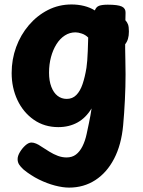

<svg xmlns="http://www.w3.org/2000/svg" viewBox="-20 -574 649 873"><path d="M33 -242Q33 -304 53.4 -359.9Q73.9 -415.8 111.1 -459.4Q148.3 -503.1 197.8 -528.4Q247.3 -553.7 305.2 -553.7Q334.9 -553.7 362 -547Q389.1 -540.3 411.3 -526.6Q417.1 -542.9 430.8 -547.8Q444.6 -552.7 470.1 -552.7Q516.6 -552.7 534.1 -544.2Q551.7 -535.7 550.9 -515.7L550.1 -482Q558.2 -473.4 562.2 -462.7Q566.1 -451.9 566.1 -430.7Q566.1 -392.9 549.1 -373.1V-352.3Q549.1 -328.3 550 -302.7Q550.9 -277 550.9 -236Q550.9 -182 547.9 -120Q544.9 -58 539.9 -4Q531.9 84 498.9 147.5Q465.9 211 413.3 245Q360.8 279 294.1 279Q265.6 279 229.9 269.7Q194.2 260.4 157.1 242.2Q120 223.9 87.1 196.9Q73.4 184.4 66.8 173.9Q60.1 163.3 60.1 149.4Q60.1 134.8 70.6 117.4Q81 100 95.4 87.1Q109.9 74.1 122.9 74.1Q132.9 74.1 144.4 79Q155.9 83.9 165.9 91.1Q184.9 103.3 204.1 115.3Q223.2 127.2 243 134.6Q262.8 141.9 282.4 141.9Q307.9 141.9 325.2 128.8Q342.6 115.7 354.9 91.3Q367.2 67 374 34.9Q380.6 4.9 384.3 -13.8Q388.1 -32.6 390.9 -47.5Q393.7 -62.4 396.4 -81.1Q370.4 -38 332.2 -17Q293.9 4 245.2 4Q181.7 4 133.7 -29.5Q85.7 -63 59.3 -119Q33 -175 33 -242ZM283.4 -124.3Q309.6 -124.3 327.1 -142.1Q344.6 -159.8 355.4 -191.6Q366.2 -223.3 373.1 -265.6Q375.1 -278.2 376.7 -298.8Q378.3 -319.3 379.1 -341.9Q379.8 -364.4 380.4 -381.7Q381 -398.9 381 -403.3Q368.2 -416 351.8 -421.4Q335.4 -426.9 323.1 -426.9Q297 -426.9 275 -412.8Q253 -398.7 236.9 -373.3Q220.9 -347.9 211.9 -314.7Q203 -281.4 203 -243.4Q203 -206.2 213.4 -179.2Q223.8 -152.1 241.8 -138.2Q259.8 -124.3 283.4 -124.3Z"/></svg>

Font: Playpen Sans Hebrew
Style: Regular
Weight: 400
Designer: Tom Grace, Laura Meseguer, Veronika Burian, José Scaglione
Foundry: TypeTogether
Version: Version 2.000